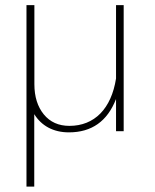

<svg xmlns="http://www.w3.org/2000/svg" viewBox="-20 -503 595 736"><path d="M81.5 212.4H111.3V-65.4C138.7 -21 184.1 4.4 244.1 4.4C331.5 4.4 391.6 -38.1 424.8 -123.5V0H454.1V-483.4H424.8V-202.1C406.7 -86.4 342.3 -20.5 246.1 -20.5C204.6 -20.5 171.9 -35.2 147.9 -64.5C124 -93.8 111.8 -132.3 111.8 -180.2V-483.4H81.5Z"/></svg>

Font: Estedad Thin
Style: Regular
Weight: 100
Designer: Amin Abedi
Version: Version 7.3